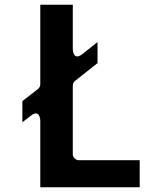

<svg xmlns="http://www.w3.org/2000/svg" viewBox="-20 -820 686 815"><path d="M75 -301.1 110.7 -328.7C149.7 -359.1 151 -309 151 -309V-25H573V-140H314C303.3 -140 289 -149.9 289 -165V-457C289 -464.6 292.5 -471.9 298.5 -476.6L394 -552.1V-641.4L329.5 -590.4C290.7 -559.7 289 -610 289 -610V-800H151V-462C151 -455.7 147.6 -447.1 141.3 -442.3L75 -390.8Z"/></svg>

Font: Hussar Ekologiczny
Style: Regular
Weight: 400
Foundry: Cannot Into Space Fonts
Version: Version 0.97